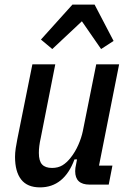

<svg xmlns="http://www.w3.org/2000/svg" viewBox="-20 -798 563 830"><path d="M219 -520 156 -201Q148 -166 148 -137Q148 -102 162 -87Q176 -72 205 -72Q231 -72 250 -83.5Q269 -95 286 -117Q305 -141 318.5 -171.5Q332 -202 338 -231L396 -520H495L408 -82H466L450 0H367Q305 0 305 -58Q305 -65 306 -72.5Q307 -80 309 -88L313 -109H302Q257 12 153 12Q98 12 71.5 -22Q45 -56 45 -120Q45 -137 48 -157.5Q51 -178 55 -197L120 -520ZM389 -778 471 -621 417 -586 334 -706 206 -586 157 -627 293 -778Z"/></svg>

Font: IBM Plex Sans Condensed Medium
Style: Italic
Weight: 500
Width: 3
Italic angle: -11°
Designer: Mike Abbink, Paul van der Laan, Pieter van Rosmalen
Foundry: Bold Monday
Version: Version 1.3